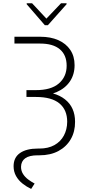

<svg xmlns="http://www.w3.org/2000/svg" viewBox="-20 -956 551 1194"><path d="M69.8 -727.5H230Q294.9 -727.5 342.8 -706.3Q390.6 -685.1 417.2 -645.5Q443.8 -606 443.8 -550.8Q443.8 -492.7 414.8 -449.7Q385.7 -406.7 331.8 -383.1Q277.8 -359.4 203.1 -359.4H144.5V-395.5H201.2Q297.4 -395 345.9 -437Q394.5 -479 394.5 -547.4Q394.5 -613.8 352.3 -649.4Q310.1 -685.1 230 -685.1H69.8ZM144.5 -387.7H205.6Q321.8 -387.7 384.3 -338.1Q446.8 -288.6 446.8 -198.7Q447.3 -137.7 420.2 -90.6Q393.1 -43.5 343.3 -16.8Q293.5 9.8 225.1 9.8H214.8Q162.1 9.8 136.7 28.3Q111.3 46.9 110.8 81.5Q110.8 106.4 123.3 126Q135.7 145.5 155 159.9Q174.3 174.3 195.3 185.5L173.8 218.8Q145.5 205.6 120.4 185.8Q95.2 166 79.8 138.7Q64.5 111.3 64.5 77.6Q64.5 23.4 104.5 -4.4Q144.5 -32.2 216.3 -32.2H225.1Q279.8 -32.2 318.4 -53.7Q356.9 -75.2 377.2 -113Q397.5 -150.9 397.9 -198.7Q397.9 -272.9 349.4 -313Q300.8 -353 204.1 -353H144.5ZM179.7 -935.5 268.6 -840.3 359.4 -935.5H394V-929.7L277.8 -799.3H258.8L146 -929.7V-935.5Z"/></svg>

Font: Inter 17pt ExtraLight
Style: Regular
Weight: 250
Version: Version 4.001;git-66647c0bb